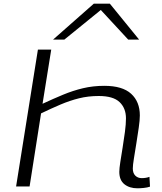

<svg xmlns="http://www.w3.org/2000/svg" viewBox="-20 -1008 875 1038"><path d="M698 -97Q698 -72 711.5 -58.5Q725 -45 746 -45Q770 -45 788 -52L791 1Q777 6 757.5 8Q738 10 723 10Q680 10 652.5 -12Q625 -34 625 -79Q625 -97 630.5 -132.5Q636 -168 643 -211Q650 -254 655.5 -295.5Q661 -337 661 -368Q661 -423 626.5 -456Q592 -489 514 -489Q457 -489 407 -476.5Q357 -464 307.5 -443Q258 -422 202 -395L140 0H67L185 -740H257L210 -447Q268 -474 321 -496Q374 -518 428.5 -531Q483 -544 544 -544Q642 -544 689 -501Q736 -458 736 -384Q736 -358 730 -317Q724 -276 717 -232Q710 -188 704 -151.5Q698 -115 698 -97ZM267 -794 487 -988H574L732 -794H673L525 -954L328 -794Z"/></svg>

Font: Georama ExtraExtended Light
Style: Italic
Weight: 300
Width: 8
Italic angle: -9°
Designer: Jean-Baptiste Levee
Foundry: Production Type
Version: Version 1.000